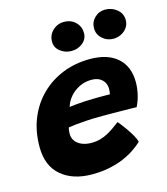

<svg xmlns="http://www.w3.org/2000/svg" viewBox="-111 -828 799 917"><g transform="rotate(-15 288.5 -370.0)"><path d="M486.2 -90.2Q468.1 -73.2 443.6 -56.7Q419 -40.1 387.6 -26.8Q356.2 -13.5 317.4 -5.4Q278.5 2.6 231.8 2.6Q136.6 2.6 79.2 -46.4Q21.9 -95.4 21.9 -188.5Q21.9 -266.8 48 -330Q74.1 -393.2 120.5 -438.4Q166.9 -483.6 228.6 -508Q290.2 -532.4 361.9 -532.4Q450.2 -532.4 498.3 -489.4Q546.4 -446.5 546.4 -369.2Q546.4 -340.1 539.4 -309.4Q532.4 -278.8 519.1 -252.5Q512.2 -252.9 487.7 -253.2Q463.1 -253.5 431.7 -253.8Q400.2 -254.1 372.4 -254.3Q344.5 -254.5 331 -254.2Q302.9 -254 273.8 -252.2Q244.8 -250.5 220.5 -248.1Q196.2 -245.6 181.4 -243Q177 -231.1 177 -212.6Q177 -191.1 188.8 -175.5Q200.6 -159.9 221.1 -151.7Q241.5 -143.5 267.4 -143.5Q290.5 -143.5 310.8 -149.1Q331 -154.8 348.6 -164.2Q366.2 -173.8 382.1 -185Q398 -196.2 412.4 -207.4Q414.9 -204.9 425 -192.2Q435.1 -179.5 447.8 -161.4Q460.4 -143.2 471.4 -124.3Q482.4 -105.4 486.2 -90.2ZM210.6 -336.2Q222.4 -338.1 241.4 -340Q260.5 -341.9 285.1 -343.3Q309.8 -344.8 338 -345Q354.2 -345.2 369.7 -345.2Q385.1 -345.1 396.4 -345.1Q407.8 -345 411.4 -344.6Q413.1 -351 413.8 -358.4Q414.5 -365.9 414.5 -372.9Q414.1 -389.6 406.2 -403.6Q398.4 -417.6 382.7 -426.1Q367 -434.6 342.8 -434.6Q310.8 -434.6 282.8 -420.6Q254.9 -406.5 236 -384Q217.1 -361.5 210.6 -336.2ZM288.8 -592Q258 -592 233.8 -610.6Q209.5 -629.2 209.5 -659Q209.5 -691.5 232.8 -713.6Q256 -735.8 288.1 -735.8Q323.5 -735.8 345.7 -713.6Q367.9 -691.5 367.9 -659.9Q367.9 -630.4 344.4 -611.2Q320.9 -592 288.8 -592ZM497.8 -596.6Q466.2 -596.6 443 -617.4Q419.8 -638.2 419.8 -668.9Q419.8 -699.6 441.4 -720.6Q463 -741.6 493.1 -741.6Q526.9 -741.6 551.8 -721Q576.6 -700.4 576.6 -668.2Q576.6 -646.8 565 -630.6Q553.4 -614.5 535.4 -605.6Q517.4 -596.6 497.8 -596.6Z"/></g></svg>

Font: Grandstander Thin
Style: Italic
Weight: 100
Italic angle: -15°
Designer: Tyler Finck
Foundry: Etcetera Type Co
Version: Version 1.200